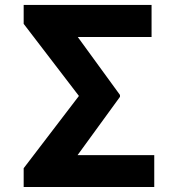

<svg xmlns="http://www.w3.org/2000/svg" viewBox="-20 -744 713 764"><path d="M583.1 -724.4V-596.9H289.4L457.4 -366.1V-358.7L288.7 -126.8H593.8V0H74.2V-74.6L294 -362.2L74.2 -649.1V-724.4Z"/></svg>

Font: Inter P
Style: Bold
Weight: 700
Designer: Rasmus Andersson
Foundry: rsms
Version: Version 3.018;git-588b23468